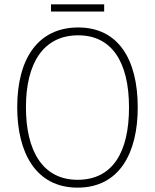

<svg xmlns="http://www.w3.org/2000/svg" viewBox="-20 -902 711 881"><path d="M458 -882H214V-849H458ZM612 -409C612 -632 521 -776 339 -776C157 -776 59 -636 59 -410C59 -203 143 -41 336 -41C528 -41 612 -200 612 -409ZM99 -410C99 -609 177 -740 339 -740C491 -740 572 -620 572 -409C572 -204 497 -77 336 -77C177 -77 99 -208 99 -410Z"/></svg>

Font: Noto Sans Tamil UI SemiCondensed ExtraLight
Style: Regular
Weight: 200
Width: 4
Designer: Jelle Bosma - Monotype Design Team
Foundry: Monotype Imaging Inc.
Version: Version 2.004